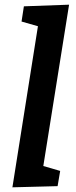

<svg xmlns="http://www.w3.org/2000/svg" viewBox="-20 -796 325 820"><path d="M33 4 142 -684 72 -704 82 -769 275 -776 165 -87 237 -66 226 -1Z"/></svg>

Font: Bitter SemiBold
Style: Italic
Weight: 600
Italic angle: -9°
Designer: Sol Matas, and Bitter project Authors
Foundry: Sol Matas
Version: Version 2.001